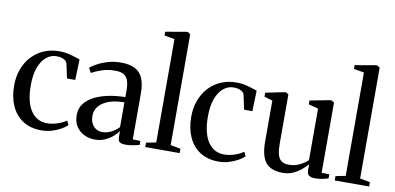

<svg xmlns="http://www.w3.org/2000/svg" viewBox="-76 -1054 2679 1303"><g transform="rotate(10 1263.5 -403.0)"><path d="M261 11Q185 11 132.5 -23.2Q80 -57.5 53.2 -117.8Q26.5 -178 26.5 -255.5Q26 -315.5 44.5 -367Q63 -418.5 97.5 -457Q132 -495.5 180.8 -517.2Q229.5 -539 290.5 -539Q323.5 -539 351.2 -532.5Q379 -526 400 -518.8Q421 -511.5 433 -508L428.5 -366H371.5L350 -466Q348.5 -474.5 339.8 -482.8Q331 -491 315.2 -496.8Q299.5 -502.5 276 -502.5Q238 -502.5 206.5 -477Q175 -451.5 156.2 -401.8Q137.5 -352 137.5 -278Q137.5 -220.5 148 -176.5Q158.5 -132.5 178.5 -103Q198.5 -73.5 226.8 -58.2Q255 -43 289.5 -43Q315.5 -43 340.8 -49.2Q366 -55.5 387.2 -65.2Q408.5 -75 422.5 -85L436.5 -56.5Q420.5 -40 392.8 -24.5Q365 -9 331 1Q297 11 261 11Z M628.5 9.5Q590 9.5 556 -6.5Q522 -22.5 500.8 -54.2Q479.5 -86 479.5 -134Q479.5 -182 507 -215.5Q534.5 -249 579.2 -269.8Q624 -290.5 677.5 -300.2Q731 -310 783.5 -310V-357Q783.5 -395.5 775.2 -421.8Q767 -448 745.8 -461.5Q724.5 -475 685.5 -475Q633.5 -475 592.2 -460.5Q551 -446 524 -431L506 -464Q521.5 -477 552 -494Q582.5 -511 624.2 -523.5Q666 -536 715 -536Q775.5 -536 812.5 -516.2Q849.5 -496.5 866.2 -456Q883 -415.5 883 -353V-36.5L935.5 -35V-7.5Q925 -4.5 909.2 -1Q893.5 2.5 875.8 5Q858 7.5 840 7.5Q813.5 7.5 800.5 -1Q787.5 -9.5 787.5 -35.5V-77.5Q777.5 -62 755.5 -41.5Q733.5 -21 701.2 -5.8Q669 9.5 628.5 9.5ZM669.5 -49.5Q701 -49.5 730.5 -64.2Q760 -79 783.5 -103.5V-274Q723 -274 678.8 -258.5Q634.5 -243 610 -214.5Q585.5 -186 585.5 -147Q585.5 -116 596.8 -94Q608 -72 627.2 -60.8Q646.5 -49.5 669.5 -49.5Z M1043.5 -43.5V-756L973 -768V-794L1113.5 -818.5H1126.5L1143 -806V-43L1212.5 -30V0H975.5V-30Z M1481.5 11Q1405.5 11 1353 -23.2Q1300.5 -57.5 1273.8 -117.8Q1247 -178 1247 -255.5Q1246.5 -315.5 1265 -367Q1283.5 -418.5 1318 -457Q1352.5 -495.5 1401.2 -517.2Q1450 -539 1511 -539Q1544 -539 1571.8 -532.5Q1599.5 -526 1620.5 -518.8Q1641.5 -511.5 1653.5 -508L1649 -366H1592L1570.5 -466Q1569 -474.5 1560.2 -482.8Q1551.5 -491 1535.8 -496.8Q1520 -502.5 1496.5 -502.5Q1458.5 -502.5 1427 -477Q1395.5 -451.5 1376.8 -401.8Q1358 -352 1358 -278Q1358 -220.5 1368.5 -176.5Q1379 -132.5 1399 -103Q1419 -73.5 1447.2 -58.2Q1475.5 -43 1510 -43Q1536 -43 1561.2 -49.2Q1586.5 -55.5 1607.8 -65.2Q1629 -75 1643 -85L1657 -56.5Q1641 -40 1613.2 -24.5Q1585.5 -9 1551.5 1Q1517.5 11 1481.5 11Z M2145.5 9Q2119.5 9 2105.2 -0.8Q2091 -10.5 2091 -35.5V-78Q2074 -58 2049.2 -37.5Q2024.5 -17 1993.2 -3.2Q1962 10.5 1925.5 10.5Q1842 10.5 1806 -34Q1770 -78.5 1770 -178.5V-460L1713 -477.5V-504.5L1842.5 -531H1854.5L1870 -519.5V-182.5Q1870 -139 1877 -109.8Q1884 -80.5 1902.2 -65.8Q1920.5 -51 1954.5 -51Q1984 -51 2008.2 -59Q2032.5 -67 2051.8 -79.5Q2071 -92 2085 -105V-460L2018 -478V-504.5L2155 -531H2167L2184.5 -519.5V-36L2237.5 -34.5V-6Q2221 -1.5 2198.2 3.8Q2175.5 9 2145.5 9Z M2349 -43.5V-756L2278.5 -768V-794L2419 -818.5H2432L2448.5 -806V-43L2518 -30V0H2281V-30Z"/></g></svg>

Font: Merriweather 96pt
Style: Regular
Weight: 400
Version: Version 2.100